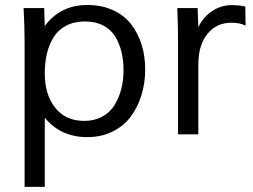

<svg xmlns="http://www.w3.org/2000/svg" viewBox="-20 -533 1005 762"><path d="M157.7 -65.9V208.5H77.6V-370.1Q77.6 -424.3 73.7 -501H155.3L157.7 -429.7Q219.7 -513.2 326.2 -513.2Q383.3 -513.2 428 -492.9Q472.7 -472.7 500.2 -437Q527.8 -401.4 542 -356Q556.2 -310.5 556.2 -257.3Q556.2 -203.6 541.5 -155.8Q526.9 -107.9 499 -70.3Q471.2 -32.7 426.5 -10.7Q381.8 11.2 326.2 11.2Q220.7 11.2 157.7 -65.9ZM157.7 -241.2Q157.7 -157.7 199 -105.5Q240.2 -53.2 314.5 -53.2Q354 -53.2 384.8 -69.6Q415.5 -85.9 433.6 -114.5Q451.7 -143.1 460.9 -178.5Q470.2 -213.9 470.2 -254.4Q470.2 -293.9 462.2 -327.1Q454.1 -360.4 437 -388.2Q419.9 -416 389.4 -431.9Q358.9 -447.8 317.4 -447.8Q273.9 -447.8 242.2 -430.9Q210.4 -414.1 192.4 -384.5Q174.3 -355 166 -319.3Q157.7 -283.7 157.7 -241.2Z M767.1 -277.3V0H686.5V-380.4Q686.5 -425.8 683.6 -501H764.2L767.1 -425.3Q787.6 -466.8 822.8 -489.7Q857.9 -512.7 900.9 -512.7Q929.2 -512.7 953.6 -506.8L954.6 -431.2Q932.6 -442.9 898.4 -442.9Q838.9 -442.9 803 -398.2Q767.1 -353.5 767.1 -277.3Z"/></svg>

Font: RGR Online_21
Style: Regular
Weight: 400
Italic angle: -12°
Designer: vernon adams
Foundry: vernon adams
Version: Version 1.000